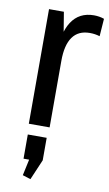

<svg xmlns="http://www.w3.org/2000/svg" viewBox="-90 -593 507 891"><g transform="rotate(10 163.5 -148.0)"><path d="M68 -540H138L166 -370V0H68ZM138 -333Q138 -438 173.5 -493Q209 -548 279 -548Q291 -548 303.5 -546Q316 -544 327 -540L321 -457Q299 -464 274 -464Q220 -464 193 -426Q166 -388 166 -314ZM161 50V156L120 252L82 240L112 101L155 164H72V50Z"/></g></svg>

Font: Pathway Extreme Condensed Medium
Style: Regular
Weight: 500
Width: 3
Version: Version 1.001;gftools[0.9.26]